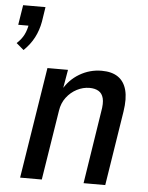

<svg xmlns="http://www.w3.org/2000/svg" viewBox="-74 -803 654 847"><g transform="rotate(5 253.5 -379.5)"><path d="M13 -562 -20 -590Q1 -609 12 -631Q23 -653 27 -681L42 -671H-20L-6 -759H93L83 -694Q76 -655 59 -622.5Q42 -590 13 -562ZM47 0 125 -492H216L200 -399H195Q221 -447 266.5 -474Q312 -501 365 -501Q410 -501 437.5 -482Q465 -463 475 -425.5Q485 -388 476 -330L424 0H328L378 -321Q385 -359 379.5 -380.5Q374 -402 358 -411.5Q342 -421 318 -421Q289 -421 262 -407Q235 -393 216 -368Q197 -343 192 -309L143 0Z"/></g></svg>

Font: Nunito Sans 10pt Condensed SemiBold
Style: Italic
Weight: 600
Width: 3
Italic angle: -9°
Designer: Vernon Adams
Foundry: Vernon Adams
Version: Version 3.101;gftools[0.9.27]